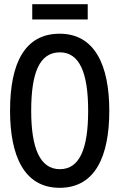

<svg xmlns="http://www.w3.org/2000/svg" viewBox="-20 -887 570 917"><path d="M134 -794H399V-867H134ZM265 10C436 10 502 -143 502 -358C502 -573 434 -726 265 -726C102 -726 28 -591 28 -359C28 -146 93 10 265 10ZM266 -79C171 -79 129 -179 129 -358C129 -536 167 -637 266 -637C360 -637 401 -539 401 -358C401 -178 361 -79 266 -79Z"/></svg>

Font: Noto Sans Mono Condensed Medium
Style: Regular
Weight: 500
Width: 3
Designer: Monotype Design Team
Foundry: Monotype Imaging Inc.
Version: Version 2.014